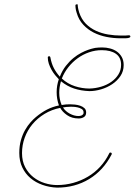

<svg xmlns="http://www.w3.org/2000/svg" viewBox="-20 -844 613 873"><path d="M239.6 9.1Q204.4 7.8 173.2 -3.3Q141.9 -14.3 118.5 -34.2Q95.1 -54 81.4 -82.7Q67.7 -111.3 67.7 -148.4Q67.7 -181 75.2 -207Q82.7 -233.1 94.1 -252.9Q105.5 -272.8 118.5 -287.4Q131.5 -302.1 142.6 -311.2Q167.3 -332 193 -345.4Q218.8 -358.7 248 -364.6Q237.6 -393.2 237.6 -425.1Q237.6 -455.1 247.4 -483.7Q239.6 -491.5 230.8 -502.3Q222 -513 214.5 -526.4Q207 -539.7 202.1 -554Q197.3 -568.4 197.3 -582.7Q197.3 -587.2 202.5 -588.5Q207.7 -588.5 209 -583.3Q214.2 -554.7 224.9 -534.2Q235.7 -513.7 252 -495.4Q263 -523.4 279.3 -544.3Q295.6 -565.1 313.5 -579.8Q331.4 -594.4 349 -603.5Q366.5 -612.6 380.9 -617.5Q395.2 -622.4 404.3 -624.3Q413.4 -626.3 413.4 -626.3Q429 -628.3 444.7 -628.3Q462.9 -628.3 480.5 -623.7Q498 -619.1 511.7 -609.4Q525.4 -599.6 533.9 -584.3Q542.3 -569 542.3 -548.2Q542.3 -520.2 527.7 -498.4Q513 -476.6 490.2 -461.3Q467.4 -446 439.8 -437.8Q412.1 -429.7 386.7 -429.7Q349 -431 317.1 -441.4Q285.2 -451.8 257.2 -474.6Q249.3 -447.9 249.3 -421.9Q249.3 -392.6 260.4 -366.5Q270.2 -368.5 279.6 -369.1Q289.1 -369.8 298.2 -369.8Q307.9 -369.8 320.6 -368.5Q333.3 -367.2 344.7 -363.3Q356.1 -359.4 363.9 -352.2Q371.7 -345.1 371.7 -332.7Q371.7 -317.7 361.3 -311.5Q350.9 -305.3 337.9 -305.3Q306.6 -305.3 284.8 -320.6Q263 -335.9 253.9 -353.5Q214.8 -345.7 182.6 -326.2Q150.4 -306.6 127.6 -279.3Q104.8 -252 92.4 -218.1Q80.1 -184.2 80.1 -147.8Q80.1 -111.3 94.4 -84Q108.7 -56.6 131.8 -38.4Q154.9 -20.2 183.3 -11.4Q211.6 -2.6 239.6 -2.6Q277.3 -2.6 312.8 -12.4Q348.3 -22.1 379.2 -40.4Q410.2 -58.6 434.9 -85.3Q459.6 -112 476.6 -146.5Q477.2 -150.4 481.8 -150.4Q488.3 -150.4 488.3 -143.9Q488.3 -143.2 488 -142.9Q487.6 -142.6 487.6 -141.9Q449.9 -69 385.4 -29.9Q321 9.1 239.6 9.1ZM359.4 -326.8Q360 -328.8 360 -332.7Q360 -343.1 351.6 -348.3Q343.1 -353.5 332.7 -355.8Q322.3 -358.1 312.8 -358.4Q303.4 -358.7 302.1 -358.7Q291 -358.7 282.2 -357.7Q273.4 -356.8 266.3 -355.5Q277.3 -337.9 297.5 -327.1Q317.7 -316.4 336.6 -316.4Q353.5 -316.4 359.4 -326.8ZM386.7 -441.4Q414.1 -442.1 440.1 -449.9Q466.1 -457.7 486 -471.7Q505.9 -485.7 518.2 -505.2Q530.6 -524.7 530.6 -549.5Q530.6 -582.7 507.2 -599.3Q483.7 -615.9 442.7 -615.9Q412.8 -615.9 384.8 -606.1Q356.8 -596.4 333 -579.1Q309.2 -561.8 290.7 -538.4Q272.1 -515 261.1 -487Q287.1 -462.9 320.3 -452.1Q353.5 -441.4 386.7 -441.4ZM528 -669.9Q496.1 -669.9 464.5 -676.1Q432.9 -682.3 405.9 -696Q378.9 -709.6 358.4 -731.8Q337.9 -753.9 328.8 -785.2Q324.2 -799.5 323.6 -808.6Q322.9 -817.7 322.9 -818.4Q322.9 -824.2 328.8 -824.2Q332.7 -824.2 333 -824.2Q333.3 -824.2 333.3 -821.3Q333.3 -818.4 334.3 -810.9Q335.3 -803.4 339.8 -787.8Q350.3 -756.5 370.1 -736.3Q390 -716.1 416 -704.1Q442.1 -692.1 471.7 -687.2Q501.3 -682.3 530.6 -682.3Q539.7 -682.3 548.5 -682.3Q557.3 -682.3 566.4 -683.6Q571.6 -683.6 572.9 -678.4Q572.9 -674.5 567.7 -672.5Q562.5 -670.6 555.3 -670.2Q548.2 -669.9 540.4 -669.9Q532.6 -669.9 528 -669.9Z"/></svg>

Font: League Script
Style: League Script
Weight: 400
Foundry: Haley Fiege
Version: Version 1.001